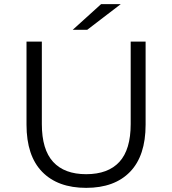

<svg xmlns="http://www.w3.org/2000/svg" viewBox="-20 -901 832 927"><path d="M108 -299V-700H182V-302Q182 -179 236.5 -119.5Q291 -60 396 -60Q502 -60 556.5 -119.5Q611 -179 611 -302V-700H683V-299Q683 -149 608 -71.5Q533 6 396 6Q259 6 183.5 -71.5Q108 -149 108 -299ZM468 -881H563L401 -757H331Z"/></svg>

Font: CMG Sans
Style: Regular
Weight: 400
Designer: Julieta Ulanovsky
Foundry: Julieta Ulanovsky
Version: Version 7.200